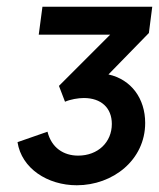

<svg xmlns="http://www.w3.org/2000/svg" viewBox="-20 -766 472 570"><path d="M208 -216C315 -216 411 -291 411 -401C411 -473 370 -530 302 -545L422 -668L432 -746H106L95 -663H307L155 -511L173 -464C189 -471 212 -475 229 -475C280 -475 312 -446 312 -398C312 -344 271 -304 212 -304C169 -304 133 -327 121 -375L32 -344C44 -266 121 -216 208 -216Z"/></svg>

Font: Mluvka SemiBold
Style: Italic
Weight: 600
Italic angle: -8°
Designer: Modified by Jiří Krblich, Original typeface by Gumpita Rahayu
Foundry: Gumpita Rahayu & Jiří Krblich
Version: Version 2.000;Glyphs 3.1.1 (3134)